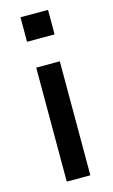

<svg xmlns="http://www.w3.org/2000/svg" viewBox="-112 -750 466 794"><g transform="rotate(-15 121.5 -353.0)"><path d="M62 -601V-706H180V-601ZM71 0V-488H172V0Z"/></g></svg>

Font: Nunito Sans 12pt ExtraLight 12pt SemiBold
Style: Regular
Weight: 600
Version: Version 3.101;gftools[0.9.27]